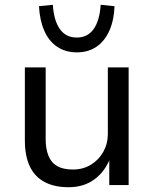

<svg xmlns="http://www.w3.org/2000/svg" viewBox="-20 -774 644 803"><path d="M267 9Q207 9 166 -13Q125 -35 104.5 -78.5Q84 -122 84 -187V-492H171V-191Q171 -152 182.5 -123Q194 -94 219 -79.5Q244 -65 285 -65Q327 -65 360 -85Q393 -105 412 -139Q431 -173 431 -214V-492H518V0H437V-110H440Q417 -54 373 -22.5Q329 9 267 9ZM301 -555Q254 -555 219 -578.5Q184 -602 165 -646Q146 -690 143 -748L201 -754Q205 -689 230 -653Q255 -617 301 -617Q347 -617 372 -653Q397 -689 401 -754L459 -748Q457 -690 437.5 -646Q418 -602 383.5 -578.5Q349 -555 301 -555Z"/></svg>

Font: Nunito Sans 9pt
Style: Regular
Weight: 400
Version: Version 3.101;gftools[0.9.27]